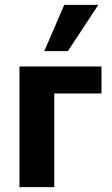

<svg xmlns="http://www.w3.org/2000/svg" viewBox="-20 -769 459 789"><path d="M60 0V-496H397V-385H203V0ZM162 -559 244 -749H384L259 -559Z"/></svg>

Font: Nunito Sans 10pt Condensed ExtraBold
Style: Regular
Weight: 800
Width: 3
Designer: Vernon Adams
Foundry: Vernon Adams
Version: Version 3.101;gftools[0.9.27]